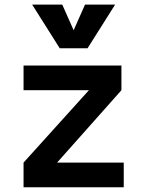

<svg xmlns="http://www.w3.org/2000/svg" viewBox="-20 -796 626 816"><path d="M80.1 0H505.9V-105H222.7L496.1 -412.6V-517.6H80.1V-412.6H357.9L80.1 -105ZM233.9 -590.8H352.1L469.2 -776.4H341.3L293 -667.5L244.6 -776.4H116.7Z"/></svg>

Font: Cascadia Mono SemiBold
Style: Regular
Weight: 600
Monospace: yes
Designer: Aaron Bell
Foundry: Saja Typeworks
Version: Version 2404.023